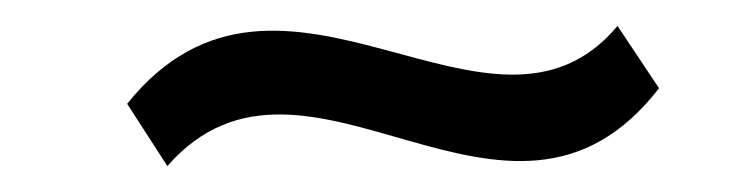

<svg xmlns="http://www.w3.org/2000/svg" viewBox="-20 -399 563 148"><path d="M456 -379C359 -263 197 -467 78 -319L109 -271C216 -393 372 -181 488 -331Z"/></svg>

Font: Advent Pro
Style: Medium
Weight: 500
Designer: Andreas Kalpakidis
Foundry: Andreas Kalpakidis
Version: Version 2.002 2008